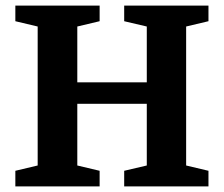

<svg xmlns="http://www.w3.org/2000/svg" viewBox="-20 -668 802 688"><path d="M35 0V-56L115 -75V-573L35 -592V-648H337V-592L257 -573V-373H506V-573L425 -592V-648H727V-592L647 -573V-75L727 -56V0H425V-56L506 -75V-296H257V-75L337 -56V0Z"/></svg>

Font: Faustina Light
Style: Bold
Weight: 700
Version: Version 1.200